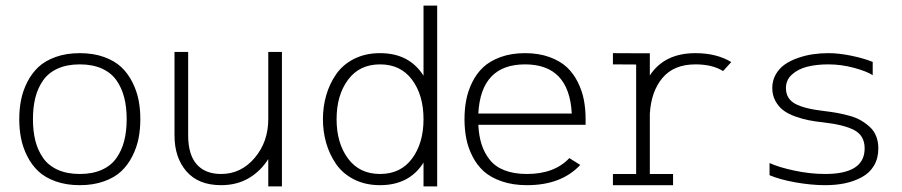

<svg xmlns="http://www.w3.org/2000/svg" viewBox="-20 -666 3222 686"><path d="M475.1 -308.6Q481.4 -276.4 481.4 -240.2Q481.4 -204.1 475.1 -171.9Q468.8 -139.6 453.1 -108.4Q437.5 -77.1 413.6 -54.4Q389.6 -31.7 351.6 -18.1Q313.5 -4.4 265.1 -4.4Q216.8 -4.4 178.7 -18.1Q140.6 -31.7 116.7 -54.4Q92.8 -77.1 77.1 -108.4Q61.5 -139.6 55.2 -171.9Q48.8 -204.1 48.8 -240.2Q48.8 -276.4 55.2 -308.6Q61.5 -340.8 77.1 -372.1Q92.8 -403.3 116.7 -426Q140.6 -448.7 178.7 -462.4Q216.8 -476.1 265.1 -476.1Q313.5 -476.1 351.6 -462.4Q389.6 -448.7 413.6 -426Q437.5 -403.3 453.1 -372.1Q468.8 -340.8 475.1 -308.6ZM423.8 -162.8Q432.6 -197.3 432.6 -240.2Q432.6 -283.2 423.8 -317.6Q415 -352.1 396 -379.2Q377 -406.2 343.8 -421.1Q310.5 -436 265.1 -436Q219.7 -436 186.5 -421.1Q153.3 -406.2 134.3 -379.2Q115.2 -352.1 106.4 -317.6Q97.7 -283.2 97.7 -240.2Q97.7 -197.3 106.4 -162.8Q115.2 -128.4 134.3 -101.3Q153.3 -74.2 186.5 -59.3Q219.7 -44.4 265.1 -44.4Q310.5 -44.4 343.8 -59.3Q377 -74.2 396 -101.3Q415 -128.4 423.8 -162.8Z M987.3 0H938.5V-97.7Q911.6 -54.7 868.9 -29.5Q826.2 -4.4 770 -4.4Q689 -4.4 646.2 -53.7Q603.5 -103 603.5 -182.1V-480.5H652.3V-182.1Q652.3 -113.8 682.6 -79.1Q712.9 -44.4 770 -44.4Q841.3 -44.4 889.9 -101.8Q938.5 -159.2 938.5 -240.2V-480.5H987.3Z M1542 0H1493.2V-85Q1442.4 -4.4 1337.9 -4.4Q1285.6 -4.4 1245.1 -24.9Q1204.6 -45.4 1180.9 -79.8Q1157.2 -114.3 1145.5 -155Q1133.8 -195.8 1133.8 -240.2Q1133.8 -284.7 1145.5 -325.4Q1157.2 -366.2 1180.9 -400.6Q1204.6 -435.1 1245.1 -455.6Q1285.6 -476.1 1337.9 -476.1Q1442.4 -476.1 1493.2 -395.5V-646H1542ZM1452.4 -99.6Q1493.2 -154.8 1493.2 -240.2Q1493.2 -325.7 1452.4 -380.9Q1411.6 -436 1337.9 -436Q1264.2 -436 1223.4 -380.9Q1182.6 -325.7 1182.6 -240.2Q1182.6 -154.8 1223.4 -99.6Q1264.2 -44.4 1337.9 -44.4Q1411.6 -44.4 1452.4 -99.6Z M1689 -260.3H2022.9Q2013.7 -436 1856 -436Q1698.2 -436 1689 -260.3ZM1689 -220.2Q1690.9 -180.7 1700.7 -150.1Q1710.4 -119.6 1730 -95Q1749.5 -70.3 1783 -57.4Q1816.4 -44.4 1862.8 -44.4Q1960.9 -44.4 2014.2 -101.1L2053.2 -76.7Q1985.8 -4.4 1862.8 -4.4Q1812 -4.4 1772.2 -18.3Q1732.4 -32.2 1708 -54.4Q1683.6 -76.7 1667.7 -108.2Q1651.9 -139.6 1645.8 -171.9Q1639.6 -204.1 1639.6 -240.2Q1639.6 -276.4 1645.8 -308.6Q1651.9 -340.8 1667.2 -372.1Q1682.6 -403.3 1706.5 -425.8Q1730.5 -448.2 1768.8 -462.2Q1807.1 -476.1 1856 -476.1Q1904.8 -476.1 1943.1 -462.2Q1981.4 -448.2 2005.4 -425.8Q2029.3 -403.3 2044.7 -372.1Q2060.1 -340.8 2066.2 -308.6Q2072.3 -276.4 2072.3 -240.2V-220.2Z M2169.9 -4.4V-44.4H2252.9V-435.5L2169.9 -436V-476.1L2277.3 -475.6H2301.8Q2301.8 -475.6 2301.8 -396.5Q2354 -476.1 2464.8 -476.1Q2540 -476.1 2592.8 -444.3L2563.5 -412.1Q2525.4 -436 2464.8 -436Q2387.7 -436 2346.9 -387.5Q2306.2 -338.9 2301.8 -258.8V-44.4H2384.8V-4.4Z M3098.1 -397.5Q3077.1 -411.1 3031.5 -423.6Q2985.8 -436 2939.5 -436Q2897.5 -436 2864.5 -427.7Q2831.5 -419.4 2809.8 -399.9Q2788.1 -380.4 2788.1 -351.6Q2788.1 -313.5 2820.8 -295.4Q2853.5 -277.3 2926.8 -269Q2951.2 -266.1 2971.4 -262.5Q2991.7 -258.8 3014.9 -252.4Q3038.1 -246.1 3055.4 -236.1Q3072.8 -226.1 3087.6 -212.6Q3102.5 -199.2 3110.4 -179.4Q3118.2 -159.7 3118.2 -135.7Q3118.2 -100.1 3102.5 -74Q3086.9 -47.9 3059.3 -33Q3031.7 -18.1 2999.3 -11.2Q2966.8 -4.4 2928.7 -4.4Q2878.4 -4.4 2822.3 -14.4Q2766.1 -24.4 2729.5 -40V-83.5Q2762.2 -68.4 2818.4 -56.4Q2874.5 -44.4 2928.7 -44.4Q3069.3 -44.4 3069.3 -135.7Q3069.3 -180.7 3033.4 -200.4Q2997.6 -220.2 2919.9 -229Q2891.6 -231.9 2868.7 -236.6Q2845.7 -241.2 2820.6 -250.2Q2795.4 -259.3 2778.6 -272Q2761.7 -284.7 2750.5 -305.2Q2739.3 -325.7 2739.3 -351.6Q2739.3 -378.4 2751.7 -400.1Q2764.2 -421.9 2784.2 -435.8Q2804.2 -449.7 2831.1 -459Q2857.9 -468.3 2884.8 -472.2Q2911.6 -476.1 2939.5 -476.1Q2977.1 -476.1 3021.2 -467Q3065.4 -458 3098.1 -444.8Z"/></svg>

Font: AzarMehrMonospaced
Style: SansRegular
Weight: 1
Designer: Amin Abedi
Version: Version 1.00